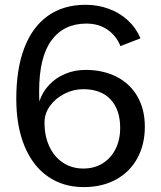

<svg xmlns="http://www.w3.org/2000/svg" viewBox="-20 -770 673 802"><path d="M338 -750Q389 -750 434.5 -733.2Q480 -716.5 514.2 -685Q548.5 -653.5 567 -610L483 -577.5Q466 -620.5 429 -646Q392 -671.5 341 -671.5Q246.5 -671.5 195 -601.5Q143.5 -531.5 143.5 -389Q143.5 -361.5 144.5 -346.5Q157 -385.5 185 -415.2Q213 -445 252.2 -461.5Q291.5 -478 337.5 -478Q410.5 -478 466.8 -449.5Q523 -421 554 -367.2Q585 -313.5 585 -240.5Q585 -166.5 553.8 -109.2Q522.5 -52 464.8 -20.2Q407 11.5 329.5 11.5Q243.5 11.5 180 -32.8Q116.5 -77 82.2 -160.2Q48 -243.5 48 -357.5Q48 -481.5 81.5 -569.5Q115 -657.5 180 -703.8Q245 -750 338 -750ZM328.5 -66Q373.5 -66 408.2 -87.2Q443 -108.5 462.5 -147.2Q482 -186 482 -236Q482 -311.5 442 -354.5Q402 -397.5 327.5 -397.5Q287 -397.5 249.5 -378.5Q212 -359.5 189 -327.8Q166 -296 166 -259.5Q165.5 -203 185.8 -159Q206 -115 243 -90.5Q280 -66 328.5 -66Z"/></svg>

Font: 1883 Sans
Style: Regular
Weight: 400
Designer: 1883 Sans project is a fork of Public Sans.
Version: Version 1.009